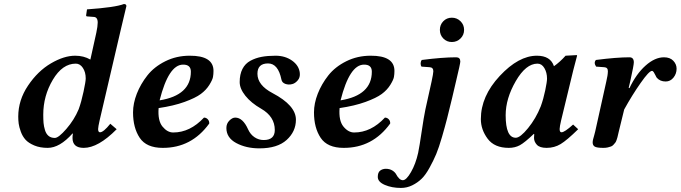

<svg xmlns="http://www.w3.org/2000/svg" viewBox="-20 -718 3350 945"><path d="M401.9 -332Q401.9 -362.8 387.9 -383.8Q374 -404.8 353 -404.8Q287.1 -404.8 240 -325.4Q192.9 -246.1 192.9 -153.8Q192.9 -129.9 194.3 -113Q195.8 -96.2 201.4 -77.6Q207 -59.1 219 -49.1Q231 -39.1 250 -39.1Q268.1 -39.1 306.6 -83.5Q345.2 -127.9 367.2 -180.2Q380.4 -216.3 391.1 -266.6Q401.9 -316.9 401.9 -332ZM577.1 -583 470.2 -125Q463.4 -95.2 462.9 -83Q462.9 -66.9 472.2 -66.9Q489.3 -66.9 522.9 -108.9L554.2 -82Q463.4 9.8 392.1 9.8Q336.9 9.8 336.9 -39.1Q336.9 -50.3 338.9 -60.1L336.9 -61Q273.9 9.8 214.8 9.8Q176.8 9.8 148.4 -2.2Q120.1 -14.2 105.5 -30.5Q90.8 -46.9 82.5 -69.8Q74.2 -92.8 72 -109.4Q69.8 -126 69.8 -144Q69.8 -225.1 117.9 -296.6Q166 -368.2 230.5 -406Q294.9 -443.8 350.1 -443.8Q392.1 -443.8 424.8 -424.8L454.1 -557.1Q460.9 -589.4 460.9 -606.9Q460.9 -634.8 439.9 -634.8L409.2 -637.2Q404.3 -637.2 403.8 -642.1L408.2 -671.9Q547.4 -681.6 589.8 -698.2Q602.1 -698.2 602.1 -688Q592.3 -647 577.1 -583Z M919.4 -365.2Q919.4 -400.4 880.9 -399.9Q810.1 -399.9 765.6 -224.1Q919.4 -249 919.4 -365.2ZM1030.8 -369.1Q1030.8 -353 1028.3 -339.1Q1025.9 -325.2 1010.3 -300Q994.6 -274.9 968.3 -255.4Q941.9 -235.8 888.2 -216.3Q834.5 -196.8 760.7 -186Q755.9 -124 779.8 -95Q803.7 -65.9 832.5 -65.9Q915.5 -65.9 983.9 -139.2Q995.1 -139.2 1002.9 -130.6Q1010.7 -122.1 1009.8 -109.9Q922.9 10.3 780.8 9.8Q700.7 9.8 667.7 -39.6Q634.8 -88.9 634.8 -165Q634.8 -209 653.3 -256.6Q671.9 -304.2 705.3 -346.7Q738.8 -389.2 793.7 -416.5Q848.6 -443.8 913.6 -443.8Q1030.8 -444.3 1030.8 -369.1Z M1455.6 -358.9Q1458 -336.9 1445.3 -322.3Q1432.6 -307.6 1418.5 -304.2Q1400.4 -299.3 1384.3 -305.2Q1368.2 -311 1365.2 -326.2Q1349.1 -405.8 1299.3 -405.8Q1247.1 -405.8 1247.1 -355Q1247.1 -298.8 1321.3 -259.8Q1436.5 -199.2 1436.5 -128.9Q1436.5 -70.8 1390.9 -29.3Q1345.2 12.2 1256.8 12.2Q1191.4 12.2 1142.8 -13.9Q1094.2 -40 1094.2 -87.9Q1094.2 -109.9 1108.9 -124.5Q1123.5 -139.2 1137.7 -139.2Q1175.3 -139.2 1201.2 -81.1Q1212.4 -56.2 1232.9 -42.5Q1253.4 -28.8 1277.8 -28.8Q1332.5 -28.8 1332.5 -78.1Q1332.5 -144.5 1265.1 -183.1Q1215.8 -211.4 1187.7 -246.6Q1159.7 -281.7 1159.7 -314Q1159.7 -352.1 1173.3 -378.7Q1187 -405.3 1212.4 -418.9Q1237.8 -432.6 1267.6 -438.2Q1297.4 -443.8 1336.4 -443.8Q1383.3 -443.8 1417.5 -419.7Q1451.7 -395.5 1455.6 -358.9Z M1810.1 -365.2Q1810.1 -400.4 1771.5 -399.9Q1700.7 -399.9 1656.2 -224.1Q1810.1 -249 1810.1 -365.2ZM1921.4 -369.1Q1921.4 -353 1918.9 -339.1Q1916.5 -325.2 1900.9 -300Q1885.3 -274.9 1858.9 -255.4Q1832.5 -235.8 1778.8 -216.3Q1725.1 -196.8 1651.4 -186Q1646.5 -124 1670.4 -95Q1694.3 -65.9 1723.1 -65.9Q1806.2 -65.9 1874.5 -139.2Q1885.7 -139.2 1893.6 -130.6Q1901.4 -122.1 1900.4 -109.9Q1813.5 10.3 1671.4 9.8Q1591.3 9.8 1558.3 -39.6Q1525.4 -88.9 1525.4 -165Q1525.4 -209 1543.9 -256.6Q1562.5 -304.2 1595.9 -346.7Q1629.4 -389.2 1684.3 -416.5Q1739.3 -443.8 1804.2 -443.8Q1921.4 -444.3 1921.4 -369.1Z M2104 -315.9Q2112.8 -356.9 2112.8 -367.2Q2112.8 -386.2 2094.7 -387.2L2054.7 -390.1Q2049.8 -397 2050.3 -407Q2050.8 -417 2056.2 -422.9Q2158.2 -436 2225.1 -436Q2245.6 -436 2245.6 -415Q2245.6 -405.8 2225.1 -320.3L2205.1 -234.9Q2189.9 -171.9 2180.4 -134.5Q2170.9 -97.2 2155.5 -44.2Q2140.1 8.8 2127 40.3Q2113.8 71.8 2094.2 107.4Q2074.7 143.1 2054.9 162.1Q2035.2 181.2 2009 194.1Q1982.9 207 1953.1 207Q1908.7 207 1874 192.1Q1839.4 177.2 1839.4 152.8Q1839.4 130.4 1851.3 121.6Q1863.3 112.8 1878.9 112.8Q1897.9 112.8 1911.4 121.3Q1924.8 129.9 1930.4 140.9Q1936 151.9 1944.6 160.4Q1953.1 168.9 1962.9 168.9Q1980 168.9 2002.9 128.9Q2025.9 88.9 2038.1 34.2Q2044.9 1 2055.4 -70.6Q2065.9 -142.1 2073.7 -179.2ZM2161.9 -528.6Q2145 -545.9 2145 -571Q2145 -596.2 2161.9 -613.5Q2178.7 -630.9 2203.9 -630.9Q2229 -630.9 2246.6 -613.5Q2264.2 -596.2 2264.2 -571Q2264.2 -545.9 2246.6 -528.6Q2229 -511.2 2203.9 -511.2Q2178.7 -511.2 2161.9 -528.6Z M2641.6 -194.8Q2654.8 -231 2663.6 -273.4Q2672.4 -315.9 2672.4 -331.1Q2672.4 -360.8 2659.4 -382.8Q2646.5 -404.8 2625.5 -404.8Q2568.4 -404.8 2518.6 -318.8Q2468.8 -232.9 2468.8 -150.9Q2468.8 -40 2518.6 -40Q2540.5 -40 2579.1 -87.4Q2617.7 -134.8 2641.6 -194.8ZM2608.4 -39.1Q2608.4 -52.2 2609.4 -58.1L2607.4 -59.1Q2562.5 -16.1 2538.6 -3.2Q2514.6 9.8 2484.4 9.8Q2413.6 9.8 2380.1 -35.2Q2346.7 -80.1 2346.7 -131.8Q2346.7 -244.6 2439.7 -344.2Q2532.7 -443.8 2622.6 -443.8Q2689.5 -443.8 2706.5 -392.1Q2736.3 -413.1 2763.7 -443.8L2818.4 -446.8Q2820.3 -446.8 2820.3 -443.8Q2797.9 -359.9 2789.1 -320.8L2741.7 -125Q2734.9 -96.2 2734.4 -83Q2734.4 -66.9 2743.7 -66.9Q2758.8 -66.9 2800.8 -105L2825.7 -82Q2770.5 -27.8 2739.5 -9Q2708.5 9.8 2670.4 9.8Q2636.2 9.8 2622.3 -5.6Q2608.4 -21 2608.4 -39.1Z M3074.2 -285.2 3078.1 -284.2Q3111.3 -354 3157.2 -395Q3203.1 -436 3248 -436Q3277.8 -436 3293.9 -418.9Q3310.1 -401.9 3310.1 -379.9Q3310.1 -355 3294.7 -335.9Q3279.3 -316.9 3256.3 -316.9Q3229 -316.9 3212.9 -335Q3210.4 -337.9 3206.3 -346.9Q3202.1 -356 3197.8 -362.5Q3193.4 -369.1 3189 -369.1Q3174.8 -369.1 3133.1 -309.6Q3091.3 -250 3052.2 -179.2L3025.9 -71.8Q3024.9 -68.4 3022.5 -57.4Q3020 -46.4 3019 -42.5Q3018.1 -38.6 3014.9 -29.3Q3011.7 -20 3008.5 -16.1Q3005.4 -12.2 2999.8 -5.9Q2994.1 0.5 2987.5 2.9Q2981 5.4 2971.4 7.6Q2961.9 9.8 2950.2 9.8Q2917 9.8 2907 3.4Q2897 -2.9 2897 -17.1Q2897 -23.9 2899.2 -32.5Q2901.4 -41 2904.8 -52.7Q2908.2 -64.5 2909.7 -71.8L2963.9 -315.9Q2971.7 -348.1 2971.9 -367.2Q2972.2 -386.2 2954.1 -387.2L2914.1 -390.1Q2900.9 -409.2 2913.1 -422.9Q3015.1 -436 3078.1 -436Q3099.6 -436 3099.6 -411.1Q3099.6 -397 3082.5 -320.3Z"/></svg>

Font: Linux Libertine
Style: Semibold Italic
Weight: 600
Italic angle: -11.5°
Designer: Philipp H. Poll
Foundry: Philipp H. Poll
Version: Version 5.1.2 ; ttfautohint (v0.9)